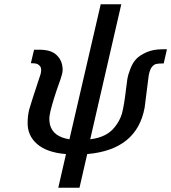

<svg xmlns="http://www.w3.org/2000/svg" viewBox="-20 -711 799 896"><path d="M124 -416 139 -479H155H163Q216 -479 241.5 -456.5Q267 -434 271 -401Q271 -399 272 -395Q274 -376 266 -353Q265 -350 262 -340Q252 -312 244 -289Q217 -207 212 -175Q208 -156 213 -130Q227 -73 304 -61L450 -691H546L401 -61Q476 -70 513 -115Q539 -146 549 -181Q559 -216 569 -302Q572 -327 574.5 -343.5Q577 -360 588 -389Q599 -418 615.5 -435.5Q632 -453 663.5 -467Q695 -481 737 -481H743H759L744 -415Q720 -415 709 -412.5Q698 -410 688.5 -398Q679 -386 674 -359Q656 -213 655 -209Q619 -12 387 8L351 165H252L288 8Q199 1 153 -39Q107 -79 109 -141Q109 -170 116 -199Q120 -216 170 -367Q177 -399 160 -408Q156 -416 124 -416Z"/></svg>

Font: Coval
Style: Italic
Weight: 400
Foundry: Context Ltd
Version: Version 001.000